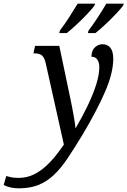

<svg xmlns="http://www.w3.org/2000/svg" viewBox="-165 -786 694 1046"><path d="M-63 240Q-109 240 -145 222L-131 173Q-121 176 -105.5 179.5Q-90 183 -63 183Q-20 183 16 166Q52 149 82.5 121.5Q113 94 138 62.5Q163 31 183 2L84 -442Q77 -472 64 -483.5Q51 -495 26 -495H17L26 -536H158L215 -265Q221 -239 227.5 -204Q234 -169 239.5 -137Q245 -105 246 -89H248Q283 -149 312 -209Q341 -269 358.5 -323.5Q376 -378 376 -421Q376 -445 365.5 -461Q355 -477 333 -477Q334 -512 352.5 -528.5Q371 -545 393 -545Q421 -545 436.5 -525.5Q452 -506 452 -466Q452 -388 407 -285Q362 -182 287 -56Q241 20 203.5 76Q166 132 127.5 168Q89 204 43.5 222Q-2 240 -63 240ZM317 -619Q342 -652 367.5 -691Q393 -730 414 -766H509L506 -756Q493 -738 466 -709.5Q439 -681 408.5 -652.5Q378 -624 355 -606H314ZM161 -619Q186 -652 211.5 -691.5Q237 -731 258 -766H353L350 -756Q337 -738 310 -709.5Q283 -681 252.5 -652.5Q222 -624 199 -606H158Z"/></svg>

Font: Noto Serif Condensed
Style: Italic
Weight: 400
Width: 3
Italic angle: -12°
Designer: Monotype Design Team
Foundry: Monotype Imaging Inc.
Version: Version 2.014; ttfautohint (v1.8.4.7-5d5b)